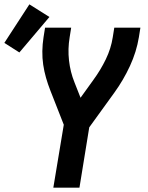

<svg xmlns="http://www.w3.org/2000/svg" viewBox="-61 -862 681 882"><path d="M184 0 232 -289 170 -447Q159 -475 150.5 -504.5Q142 -534 137.5 -564.5Q133 -595 133.5 -627Q134 -659 139 -691L146 -735H266L259 -691Q250 -637 256 -584Q262 -531 281 -484L309 -413L368 -495Q401 -540 425 -589.5Q449 -639 457 -691L464 -735H584L577 -691Q566 -624 536 -559Q506 -494 464 -436L349 -277L304 0ZM28 -621 -41 -665 74 -842 166 -784Z"/></svg>

Font: Zed Sans Extended
Style: Bold Italic
Weight: 700
Width: 7
Italic angle: -9°
Designer: Belleve Invis
Foundry: Belleve Invis
Version: Version 1.0.0; ttfautohint (v1.8.4)